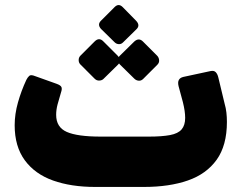

<svg xmlns="http://www.w3.org/2000/svg" viewBox="-20 -731 956 759"><path d="M356 8Q261 8 189.5 -17.5Q118 -43 78 -97.5Q38 -152 38 -236Q38 -280 51 -326Q64 -372 84 -415Q89 -425 95.5 -431Q102 -437 119 -430L203 -400Q220 -394 223 -386.5Q226 -379 221 -365Q213 -339 207.5 -318Q202 -297 202 -277Q202 -228 244 -209.5Q286 -191 378 -191H569Q620 -191 652 -197Q684 -203 698 -219.5Q712 -236 712 -265Q712 -291 703 -327L686 -390Q682 -406 687 -415Q692 -424 705 -427L812 -450Q826 -453 833 -445.5Q840 -438 843 -425L868 -321Q873 -304 875 -286Q877 -268 877 -249Q877 -156 836.5 -99.5Q796 -43 722.5 -17.5Q649 8 549 8ZM466 -563Q459 -556 449.5 -556.5Q440 -557 433 -564L379 -617Q364 -634 379 -649L433 -703Q449 -719 465 -703L518 -649Q535 -631 520 -616ZM389 -419Q383 -413 372.5 -412.5Q362 -412 354 -420L298 -476Q291 -483 291 -493.5Q291 -504 298 -511L354 -567Q372 -585 389 -567L445 -511Q453 -503 453.5 -492.5Q454 -482 446 -475ZM546 -419Q538 -411 528 -412Q518 -413 511 -420L454 -476Q447 -483 447 -494Q447 -505 454 -511L511 -567Q529 -583 545 -567L601 -511Q608 -504 609 -493.5Q610 -483 602 -475Z"/></svg>

Font: Rubik ExtraBold
Style: Italic
Weight: 800
Italic angle: -12°
Designer: Hubert and Fischer
Foundry: Hubert and Fischer
Version: Version 2.300;gftools[0.9.30]